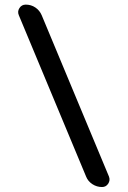

<svg xmlns="http://www.w3.org/2000/svg" viewBox="-20 -750 540 811"><path d="M343.8 -3.9 59.6 -685.5Q52.7 -701.2 62 -715.8Q71.3 -730.5 88.9 -730.5Q111.3 -730.5 129.4 -718.3Q147.5 -706.1 156.2 -685.5L440.4 -3.9Q446.3 11.7 437 25.9Q427.7 40 411.1 40Q388.7 40 370.1 27.8Q351.6 15.6 343.8 -3.9Z"/></svg>

Font: Rounded Mgen+ 2m medium
Style: Regular
Weight: 500
Designer: [Source Han Sans]
Ryoko NISHIZUKA  (kana & ideographs); Paul D. Hunt (Latin, Greek & Cyrillic); Wenlong ZHANG  (bopomofo
Version: Version 1.059.20150602